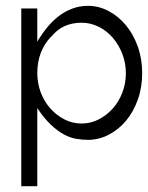

<svg xmlns="http://www.w3.org/2000/svg" viewBox="-20 -475 509 659"><path d="M53 -446H108V-332Q122 -356 140 -378.5Q158 -401 179.5 -418Q201 -435 227 -445Q253 -455 282 -455Q319 -455 353 -437Q387 -419 412.5 -388Q438 -357 453 -315Q468 -273 468 -224Q468 -175 453 -133Q438 -91 412.5 -60.5Q387 -30 353 -12.5Q319 5 282 5Q263 5 242 1.5Q221 -2 199.5 -13.5Q178 -25 155 -46.5Q132 -68 108 -104V164H53ZM155 -349Q108 -299 108 -224Q108 -189 120 -157.5Q132 -126 153 -102.5Q174 -79 201.5 -65Q229 -51 260 -51Q291 -51 318.5 -65Q346 -79 367 -102.5Q388 -126 400 -157.5Q412 -189 412 -224Q412 -258 400 -289.5Q388 -321 367.5 -345Q347 -369 319 -383Q291 -397 260 -397Q228 -397 202 -385.5Q176 -374 155 -348Z"/></svg>

Font: Fundamental  Brigade Scvhlank
Style: Regular
Weight: 100
Designer: Peter Wiegel, original typeface by Arno Drescher 1935
Foundry: Peter Wiegel
Version: Version 0.000 2012 initial release